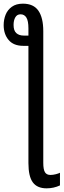

<svg xmlns="http://www.w3.org/2000/svg" viewBox="-30 -787 347 1047"><path d="M95 -767Q153 -767 179.5 -728.5Q206 -690 206 -617V101Q206 137 215 152Q224 167 245 167Q259 167 274.5 163Q290 159 297 155V224Q263 240 224 240Q173 240 149 207.5Q125 175 125 102V-537H97Q44 -537 17 -569Q-10 -601 -10 -650Q-10 -680 0.5 -706.5Q11 -733 34.5 -750Q58 -767 95 -767ZM82 -709Q63 -709 53.5 -692.5Q44 -676 44 -651Q44 -620 59 -606.5Q74 -593 99 -593H125V-632Q125 -673 114 -691Q103 -709 82 -709Z"/></svg>

Font: Noto Sans ExtraCondensed
Style: Regular
Weight: 400
Width: 2
Designer: Monotype Design Team
Foundry: Monotype Imaging Inc.
Version: Version 2.013; ttfautohint (v1.8.4.7-5d5b)